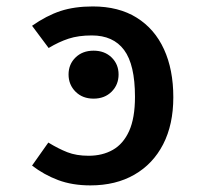

<svg xmlns="http://www.w3.org/2000/svg" viewBox="-20 -562 640 596"><path d="M260.5 13.5Q204.5 13.5 160.5 -3Q116.5 -19.5 79.5 -48L130 -119.5Q161 -100.5 189 -89.5Q217 -78.5 255 -78.5Q298 -78.5 330.2 -96.8Q362.5 -115 380.8 -155.2Q399 -195.5 399 -261.5Q399 -361.5 365.2 -406.8Q331.5 -452 265 -452Q223.5 -452 193 -442Q162.5 -432 131 -413L79.5 -482Q124.5 -513.5 167.8 -527.8Q211 -542 268 -542Q348.5 -542 404.2 -507.2Q460 -472.5 489 -409.2Q518 -346 518 -260Q518 -175.5 486.5 -114.2Q455 -53 397.2 -19.8Q339.5 13.5 260.5 13.5ZM270.5 -404.7Q304.8 -404.7 326.5 -383.6Q348.1 -362.5 348.1 -330.8Q348.1 -299.1 326.5 -277.4Q304.8 -255.8 270.5 -255.8Q236.1 -255.8 214.5 -277.4Q192.8 -299.1 192.8 -330.8Q192.8 -362.5 214.5 -383.6Q236.1 -404.7 270.5 -404.7Z"/></svg>

Font: Fira Code Light Medium
Style: Regular
Weight: 500
Monospace: yes
Version: Version 5.002